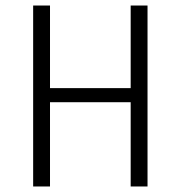

<svg xmlns="http://www.w3.org/2000/svg" viewBox="-20 -675 654 695"><path d="M100 -655H161V0H100ZM453 -655H514V0H453ZM133 -305V-356H478V-305Z"/></svg>

Font: Intel One Mono Light
Style: Regular
Weight: 300
Monospace: yes
Designer: Fred Shallcrass
Foundry: Frere-Jones Type LLC
Version: Version 1.004